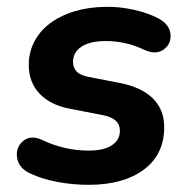

<svg xmlns="http://www.w3.org/2000/svg" viewBox="-20 -520 546 551"><path d="M66.5 -22.3Q33.4 -37.7 29 -67.6Q24.7 -97.5 46.7 -115.5Q68.6 -133.6 101.1 -118.2Q165.5 -87.8 234.2 -87.8Q278.2 -87.8 301.1 -103.1Q324.1 -118.3 324.1 -144.9Q324.1 -162.8 311.5 -174.1Q298.9 -185.3 273.6 -189.9L182.6 -207.5Q124.7 -218.1 93.6 -251.1Q62.5 -284.1 62.5 -334.1Q62.5 -380 89.1 -417.9Q115.7 -455.8 167.6 -478.1Q219.4 -500.4 290.7 -500.4Q326.8 -500.4 366.2 -491.5Q405.6 -482.5 434.8 -467.1Q466.3 -450.3 469.2 -422.2Q472.1 -394 449.7 -377.9Q427.3 -361.9 394.8 -376.7Q341.8 -402.2 283.7 -402.2Q238.3 -402.2 214 -386.1Q189.6 -370.1 189.6 -342.4Q189.6 -325.8 199.9 -314.9Q210.2 -303.9 232.9 -299.5L323.9 -281.9Q386.6 -269.6 418.9 -237.4Q451.2 -205.3 451.2 -155.1Q451.2 -76.6 392.6 -33.1Q333.9 10.4 234.6 10.4Q188 10.4 143.7 1.9Q99.3 -6.6 66.5 -22.3Z"/></svg>

Font: SN Pro Thin
Style: Italic
Weight: 200
Italic angle: -9°
Designer: Tobias Whetton
Foundry: Supernotes
Version: Version 1.003;Glyphs 3.3 (3324)